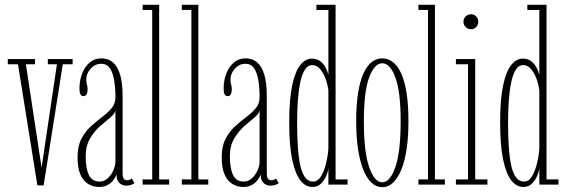

<svg xmlns="http://www.w3.org/2000/svg" viewBox="-20 -770 2359 801"><path d="M136 3.5 55 -502H12.5V-523.5H126V-502H88L153.5 -70.5L217.5 -502H179.5V-523.5H283V-502H242L162 3.5Z M393.5 10Q368 10 347.5 -2.8Q327 -15.5 315.2 -42.5Q303.5 -69.5 303.5 -114Q303.5 -160 319.5 -190.8Q335.5 -221.5 359 -242.8Q382.5 -264 406 -281.8Q429.5 -299.5 445.5 -318.5Q461.5 -337.5 461.5 -363.5Q461.5 -403 456.2 -435Q451 -467 438.2 -485.5Q425.5 -504 402.5 -504Q376.5 -504 358.2 -483.5Q340 -463 340 -439Q340 -429 341.5 -422.5Q343 -416 344.2 -410.5Q345.5 -405 345.5 -397Q345.5 -385.5 341.8 -377.2Q338 -369 328 -369Q318.5 -369 315 -377.5Q311.5 -386 311.5 -401Q311.5 -434.5 322.5 -463Q333.5 -491.5 354 -509Q374.5 -526.5 402.5 -526.5Q431.5 -526.5 451.2 -509.8Q471 -493 481.2 -458.2Q491.5 -423.5 491.5 -369.5V-47.5Q491.5 -30 496.8 -24Q502 -18 510.5 -18Q517 -18 522.2 -20.5Q527.5 -23 530 -25.5L541 -6Q536 -1.5 526.5 1.5Q517 4.5 506 4.5Q496.5 4.5 487.2 0Q478 -4.5 472 -14.5Q466 -24.5 466 -42Q462.5 -31.5 453.5 -19.2Q444.5 -7 429.8 1.5Q415 10 393.5 10ZM395 -12.5Q415.5 -12.5 430.2 -26.8Q445 -41 453.2 -60.2Q461.5 -79.5 461.5 -94V-311Q460.5 -297 441.5 -281.2Q422.5 -265.5 398.5 -244.5Q374.5 -223.5 356 -192.8Q337.5 -162 337.5 -118Q337.5 -67.5 350.8 -40Q364 -12.5 395 -12.5Z M575 0V-21.5H615V-728.5H575V-750H644V-21.5H685.5V0Z M738.5 0V-21.5H778.5V-728.5H738.5V-750H807.5V-21.5H849V0Z M995 10Q969.5 10 949 -2.8Q928.5 -15.5 916.8 -42.5Q905 -69.5 905 -114Q905 -160 921 -190.8Q937 -221.5 960.5 -242.8Q984 -264 1007.5 -281.8Q1031 -299.5 1047 -318.5Q1063 -337.5 1063 -363.5Q1063 -403 1057.8 -435Q1052.5 -467 1039.8 -485.5Q1027 -504 1004 -504Q978 -504 959.8 -483.5Q941.5 -463 941.5 -439Q941.5 -429 943 -422.5Q944.5 -416 945.8 -410.5Q947 -405 947 -397Q947 -385.5 943.2 -377.2Q939.5 -369 929.5 -369Q920 -369 916.5 -377.5Q913 -386 913 -401Q913 -434.5 924 -463Q935 -491.5 955.5 -509Q976 -526.5 1004 -526.5Q1033 -526.5 1052.8 -509.8Q1072.5 -493 1082.8 -458.2Q1093 -423.5 1093 -369.5V-47.5Q1093 -30 1098.2 -24Q1103.5 -18 1112 -18Q1118.5 -18 1123.8 -20.5Q1129 -23 1131.5 -25.5L1142.5 -6Q1137.5 -1.5 1128 1.5Q1118.5 4.5 1107.5 4.5Q1098 4.5 1088.8 0Q1079.5 -4.5 1073.5 -14.5Q1067.5 -24.5 1067.5 -42Q1064 -31.5 1055 -19.2Q1046 -7 1031.2 1.5Q1016.5 10 995 10ZM996.5 -12.5Q1017 -12.5 1031.8 -26.8Q1046.5 -41 1054.8 -60.2Q1063 -79.5 1063 -94V-311Q1062 -297 1043 -281.2Q1024 -265.5 1000 -244.5Q976 -223.5 957.5 -192.8Q939 -162 939 -118Q939 -67.5 952.2 -40Q965.5 -12.5 996.5 -12.5Z M1283 10Q1254.5 10 1233 -17.5Q1211.5 -45 1199 -104.2Q1186.5 -163.5 1186.5 -259Q1186.5 -356.5 1199.2 -415Q1212 -473.5 1233.2 -499.5Q1254.5 -525.5 1281 -525.5Q1303 -525.5 1317 -514Q1331 -502.5 1339 -486.8Q1347 -471 1350 -458V-728.5H1300V-750H1380V-21.5H1430V0H1350V-67.5Q1348.5 -54 1340.8 -35.8Q1333 -17.5 1319 -3.8Q1305 10 1283 10ZM1286 -12.5Q1306 -12.5 1319.2 -34.5Q1332.5 -56.5 1340.2 -88.5Q1348 -120.5 1350 -150.5V-392Q1347.5 -415 1338.8 -439.8Q1330 -464.5 1315.8 -481.5Q1301.5 -498.5 1283 -498.5Q1263.5 -498.5 1251 -477.8Q1238.5 -457 1231.8 -422.2Q1225 -387.5 1222.2 -344.5Q1219.5 -301.5 1219.5 -256.5Q1219.5 -199.5 1222.8 -154.5Q1226 -109.5 1233.2 -77.8Q1240.5 -46 1253.5 -29.2Q1266.5 -12.5 1286 -12.5Z M1575 11Q1550 11 1529.8 -8Q1509.5 -27 1495.2 -62.8Q1481 -98.5 1473.5 -149.2Q1466 -200 1466 -263.5Q1466 -333 1474 -383Q1482 -433 1496.8 -464.8Q1511.5 -496.5 1531.2 -511.5Q1551 -526.5 1575 -526.5Q1598.5 -526.5 1618.5 -511.5Q1638.5 -496.5 1653.2 -464.8Q1668 -433 1676 -383Q1684 -333 1684 -263.5Q1684 -200 1676.5 -149.2Q1669 -98.5 1654.5 -62.8Q1640 -27 1620 -8Q1600 11 1575 11ZM1575 -9.5Q1607.5 -9.5 1629.5 -73.2Q1651.5 -137 1651.5 -263.5Q1651.5 -387.5 1629.5 -446.8Q1607.5 -506 1575 -506Q1542 -506 1520 -446.8Q1498 -387.5 1498 -263.5Q1498 -137 1520 -73.2Q1542 -9.5 1575 -9.5Z M1725.5 0V-21.5H1765.5V-728.5H1725.5V-750H1794.5V-21.5H1836V0Z M1882 0V-21.5H1932.5V-502H1882V-523.5H1962.5V-21.5H2013.5V0ZM1946 -648Q1932 -648 1922.8 -657.2Q1913.5 -666.5 1913.5 -679Q1913.5 -692.5 1922.8 -701.5Q1932 -710.5 1946 -710.5Q1957.5 -710.5 1966.5 -701.5Q1975.5 -692.5 1975.5 -679Q1975.5 -666.5 1966.5 -657.2Q1957.5 -648 1946 -648Z M2163 10Q2134.5 10 2113 -17.5Q2091.5 -45 2079 -104.2Q2066.5 -163.5 2066.5 -259Q2066.5 -356.5 2079.2 -415Q2092 -473.5 2113.2 -499.5Q2134.5 -525.5 2161 -525.5Q2183 -525.5 2197 -514Q2211 -502.5 2219 -486.8Q2227 -471 2230 -458V-728.5H2180V-750H2260V-21.5H2310V0H2230V-67.5Q2228.5 -54 2220.8 -35.8Q2213 -17.5 2199 -3.8Q2185 10 2163 10ZM2166 -12.5Q2186 -12.5 2199.2 -34.5Q2212.5 -56.5 2220.2 -88.5Q2228 -120.5 2230 -150.5V-392Q2227.5 -415 2218.8 -439.8Q2210 -464.5 2195.8 -481.5Q2181.5 -498.5 2163 -498.5Q2143.5 -498.5 2131 -477.8Q2118.5 -457 2111.8 -422.2Q2105 -387.5 2102.2 -344.5Q2099.5 -301.5 2099.5 -256.5Q2099.5 -199.5 2102.8 -154.5Q2106 -109.5 2113.2 -77.8Q2120.5 -46 2133.5 -29.2Q2146.5 -12.5 2166 -12.5Z"/></svg>

Font: Imbue 48pt Thin
Style: Regular
Weight: 250
Designer: Tyler Finck
Foundry: Etcetera Type Company
Version: Version 1.102